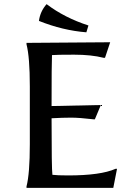

<svg xmlns="http://www.w3.org/2000/svg" viewBox="-20 -907 613 927"><path d="M480 -628Q421 -643 337.5 -643Q254 -643 231 -641Q229 -603 229 -395L467 -400L438 -331H431Q363 -339 323 -339Q283 -339 229 -336Q229 -93 233 -63Q256 -60 309 -60Q466 -60 538 -92H545L527 0H108V-7Q124 -69 124 -210V-490Q124 -631 108 -693V-700L512 -703L487 -628ZM407 -784 397 -751Q283 -760 168 -806Q174 -852 205 -887Q292 -821 407 -784Z"/></svg>

Font: Asul
Style: Regular
Weight: 400
Designer: Mariela Monsalve
Foundry: Mariela Monsalve
Version: Version 1.002